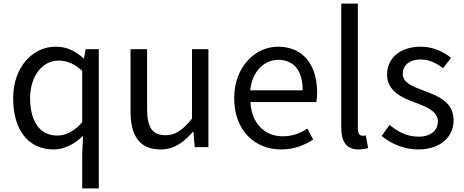

<svg xmlns="http://www.w3.org/2000/svg" viewBox="-20 -816 2573 1065"><path d="M436 229H528V-543H455L446 -492H444C396 -534 352 -557 288 -557C164 -557 53 -447 53 -271C53 -90 141 13 277 13C340 13 397 -20 441 -63L436 36ZM297 -64C202 -64 147 -141 147 -272C147 -396 217 -480 304 -480C349 -480 391 -464 436 -423V-138C391 -88 347 -64 297 -64Z M871 13C945 13 999 -26 1050 -85H1053L1060 0H1136V-543H1045V-158C993 -94 954 -66 898 -66C826 -66 796 -109 796 -210V-543H704V-199C704 -60 756 13 871 13Z M1539 13C1612 13 1670 -11 1717 -42L1685 -103C1644 -76 1602 -60 1549 -60C1446 -60 1375 -134 1369 -250H1735C1737 -264 1739 -282 1739 -302C1739 -457 1661 -557 1522 -557C1398 -557 1279 -448 1279 -271C1279 -92 1394 13 1539 13ZM1368 -315C1379 -423 1447 -484 1524 -484C1609 -484 1659 -425 1659 -315Z M1969 13C1994 13 2009 9 2022 5L2009 -65C1999 -63 1995 -63 1990 -63C1976 -63 1965 -74 1965 -102V-796H1873V-108C1873 -31 1901 13 1969 13Z M2299 13C2427 13 2496 -60 2496 -148C2496 -251 2410 -283 2331 -313C2270 -336 2214 -356 2214 -407C2214 -450 2246 -486 2315 -486C2363 -486 2401 -465 2438 -438L2482 -495C2441 -529 2381 -557 2314 -557C2195 -557 2127 -489 2127 -403C2127 -310 2209 -274 2285 -246C2345 -224 2409 -198 2409 -143C2409 -96 2374 -58 2302 -58C2237 -58 2189 -84 2141 -123L2097 -62C2148 -19 2222 13 2299 13Z"/></svg>

Font: Noto Sans HK
Style: Regular
Weight: 400
Designer: Ryoko NISHIZUKA 西塚涼子 (kana, bopomofo & ideographs); Paul D. Hunt (Latin, Greek & Cyrillic); Sandoll Communications 산돌커뮤니
Foundry: Adobe
Version: Version 2.004;hotconv 1.0.118;makeotfexe 2.5.65603